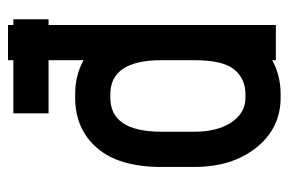

<svg xmlns="http://www.w3.org/2000/svg" viewBox="-143 -581 736 490"><g transform="rotate(-90 225.0 -336.0)"><path d="M220.7 -512.2H229.5Q277.8 -512.2 316.4 -490.7V-580.1H180.7V-669.9H316.4V-683.6H406.2V-669.9H420.9V-580.1H406.2V0H316.4V-9.3Q277.8 12.2 229.5 12.2H220.7Q143.1 12.2 93.5 -49.6Q43.9 -111.3 43.9 -208.5V-291.5Q43.9 -400.9 92.5 -456.5Q141.1 -512.2 220.7 -512.2ZM133.8 -291.5V-208.5Q133.8 -149.4 157.7 -113.5Q181.6 -77.6 220.7 -77.6H229.5Q269.5 -77.6 293 -106.7Q316.4 -135.7 316.4 -208.5V-291.5Q316.4 -422.4 229.5 -422.4H220.7Q133.8 -422.4 133.8 -291.5Z"/></g></svg>

Font: Anka/Coder Narrow
Style: Bold
Weight: 700
Width: 3
Monospace: yes
Version: Version 001.100